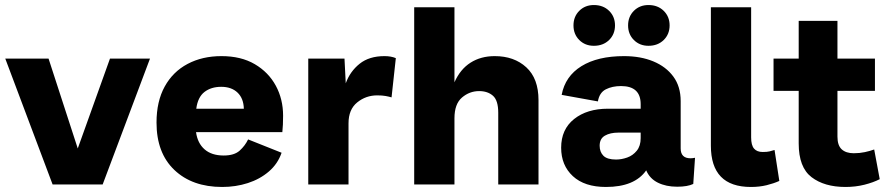

<svg xmlns="http://www.w3.org/2000/svg" viewBox="-20 -733 3524 763"><path d="M417 -500H576L388 0H189L1 -500H173L289 -143Z M863 10Q744 10 673 -57.5Q602 -125 602 -246Q602 -330 634.5 -389Q667 -448 725.5 -479Q784 -510 860 -510Q938 -510 992.5 -478Q1047 -446 1076 -392.5Q1105 -339 1105 -273Q1105 -235 1102 -208H759Q765 -164 793 -139.5Q821 -115 869 -115Q911 -115 932.5 -134.5Q954 -154 966 -179L1099 -126Q1084 -82 1048.5 -51.5Q1013 -21 965 -5.5Q917 10 863 10ZM760 -301H949Q948 -342 924 -365Q900 -388 859 -388Q819 -388 792.5 -367.5Q766 -347 760 -301Z M1205 0V-500H1349L1354 -402Q1371 -449 1409 -479.5Q1447 -510 1508 -510Q1534 -510 1553 -502L1536 -346Q1526 -349 1512.5 -351.5Q1499 -354 1479 -354Q1434 -354 1399.5 -326Q1365 -298 1365 -243V0Z M1626 0V-704H1786V-406Q1809 -458 1850 -484Q1891 -510 1946 -510Q2023 -510 2071.5 -465.5Q2120 -421 2120 -335V0H1960V-285Q1960 -334 1939 -352.5Q1918 -371 1884 -371Q1846 -371 1816 -345.5Q1786 -320 1786 -263V0Z M2526 -319Q2526 -391 2448 -391Q2413 -391 2387.5 -378Q2362 -365 2356 -330L2212 -356Q2226 -430 2290.5 -470Q2355 -510 2460 -510Q2526 -510 2576.5 -489Q2627 -468 2656 -428.5Q2685 -389 2685 -331V-143Q2685 -104 2724 -104Q2732 -104 2742 -106L2735 -2Q2712 9 2671 9Q2627 9 2594.5 -7Q2562 -23 2548 -56Q2502 10 2388 10Q2303 10 2256.5 -33Q2210 -76 2210 -146Q2210 -219 2261.5 -260Q2313 -301 2396 -301H2526ZM2428 -99Q2450 -99 2472.5 -107Q2495 -115 2510.5 -134Q2526 -153 2526 -184V-206H2437Q2405 -206 2384 -194Q2363 -182 2363 -154Q2363 -129 2378 -114Q2393 -99 2428 -99ZM2340 -713Q2377 -713 2400.5 -690Q2424 -667 2424 -632Q2424 -597 2400.5 -574Q2377 -551 2340 -551Q2305 -551 2282 -574Q2259 -597 2259 -632Q2259 -667 2282 -690Q2305 -713 2340 -713ZM2557 -713Q2594 -713 2617.5 -690Q2641 -667 2641 -632Q2641 -597 2617.5 -574Q2594 -551 2557 -551Q2522 -551 2499 -574Q2476 -597 2476 -632Q2476 -667 2499 -690Q2522 -713 2557 -713Z M2965 -704V-187Q2965 -156 2976.5 -142.5Q2988 -129 3011 -129Q3029 -129 3038.5 -131.5Q3048 -134 3058 -137L3077 -14Q3055 -4 3026.5 3Q2998 10 2964 10Q2805 10 2805 -154V-704Z M3454 -139 3476 -21Q3451 -8 3415.5 1Q3380 10 3340 10Q3256 10 3205 -29Q3154 -68 3154 -163V-372H3054V-500H3154V-650H3308V-500H3457V-372H3308V-190Q3308 -155 3325 -139.5Q3342 -124 3373 -124Q3396 -124 3417 -128.5Q3438 -133 3454 -139Z"/></svg>

Font: Prodigy Sans
Style: Bold
Weight: 700
Designer: Wei Huang
Foundry: Wei Huang
Version: Version 1.003; ttfautohint (v1.8.3)